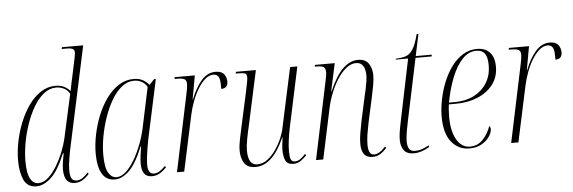

<svg xmlns="http://www.w3.org/2000/svg" viewBox="-49 -917 3236 1084"><g transform="rotate(-5 1568.5 -375.0)"><path d="M118 10Q67 10 47 -34Q27 -78 27 -145Q27 -195 38 -250Q49 -305 70 -357.5Q91 -410 121 -452.5Q151 -495 189.5 -520.5Q228 -546 274 -546Q302 -546 322 -536Q342 -526 357 -509Q361 -531 365.5 -554Q370 -577 374 -592L396 -697Q397 -705 398.5 -712Q400 -719 400 -724Q400 -737 390.5 -743.5Q381 -750 358 -750H327L330 -760H450L330 -201Q323 -170 316.5 -130Q310 -90 310 -65Q310 -31 319 -17Q328 -3 347 -3Q364 -3 380 -13.5Q396 -24 412 -42L418 -35Q401 -15 381 -2.5Q361 10 335 10Q275 10 275 -72Q275 -92 278.5 -114.5Q282 -137 287 -163H283Q243 -66 201 -28Q159 10 118 10ZM130 -7Q160 -7 187 -31.5Q214 -56 236.5 -94Q259 -132 275 -172.5Q291 -213 298 -244L353 -494Q342 -515 321 -525.5Q300 -536 277 -536Q239 -536 206.5 -510Q174 -484 148.5 -440.5Q123 -397 105 -344.5Q87 -292 77.5 -238Q68 -184 68 -138Q68 -67 85 -37Q102 -7 130 -7Z M563 10Q514 10 490.5 -30.5Q467 -71 467 -146Q467 -195 478 -250Q489 -305 510 -357.5Q531 -410 561.5 -452.5Q592 -495 631 -520.5Q670 -546 716 -546Q748 -546 769 -534Q790 -522 804 -505L832 -535H842L770 -200Q766 -180 761.5 -153.5Q757 -127 754 -101Q751 -75 751 -58Q751 -4 785 -4Q802 -4 817 -13.5Q832 -23 850 -41L856 -34Q839 -15 818.5 -2.5Q798 10 773 10Q742 10 728.5 -10.5Q715 -31 715 -65Q715 -86 718.5 -112.5Q722 -139 726 -163H723Q684 -67 643.5 -28.5Q603 10 563 10ZM573 -2Q600 -2 626.5 -26Q653 -50 676 -89.5Q699 -129 717.5 -177.5Q736 -226 746 -277L792 -494Q781 -515 761 -525.5Q741 -536 718 -536Q680 -536 647.5 -509.5Q615 -483 589.5 -439Q564 -395 546 -342Q528 -289 518.5 -235.5Q509 -182 509 -136Q509 -63 527 -32.5Q545 -2 573 -2Z M1008 -442Q1015 -474 1015 -492Q1015 -514 1001.5 -520Q988 -526 961 -526H947L949 -536H1063L1039 -402H1041Q1066 -467 1100.5 -506.5Q1135 -546 1181 -546Q1215 -546 1229 -527.5Q1243 -509 1243 -486Q1243 -447 1205 -447Q1205 -457 1205 -467Q1205 -504 1195.5 -517.5Q1186 -531 1168 -531Q1143 -531 1120.5 -511.5Q1098 -492 1079 -460.5Q1060 -429 1046 -391.5Q1032 -354 1024 -317L956 0H915Z M1574 10Q1541 10 1530 -13Q1519 -36 1519 -74Q1519 -85 1520.5 -101Q1522 -117 1526 -144H1524Q1457 9 1360 9Q1315 9 1296.5 -19.5Q1278 -48 1278 -91Q1278 -119 1286 -157.5Q1294 -196 1301 -228L1342 -415Q1347 -439 1352 -464Q1357 -489 1357 -500Q1357 -517 1347 -521.5Q1337 -526 1309 -526H1294L1296 -536H1409L1342 -226Q1334 -194 1326.5 -153.5Q1319 -113 1319 -88Q1319 -5 1371 -5Q1403 -5 1430 -26Q1457 -47 1478 -78Q1499 -109 1512.5 -141.5Q1526 -174 1530 -197L1603 -536H1644L1572 -198Q1565 -166 1560 -129Q1555 -92 1555 -63Q1555 -36 1560 -19.5Q1565 -3 1583 -3Q1601 -3 1615.5 -13.5Q1630 -24 1644 -40L1650 -32Q1636 -17 1617.5 -3.5Q1599 10 1574 10Z M2023 10Q1960 10 1960 -70Q1960 -97 1965.5 -130Q1971 -163 1979 -202L2009 -340Q2012 -351 2016.5 -371.5Q2021 -392 2024.5 -414.5Q2028 -437 2028 -455Q2028 -469 2024 -485.5Q2020 -502 2008.5 -514Q1997 -526 1975 -526Q1947 -526 1920 -504.5Q1893 -483 1870.5 -448.5Q1848 -414 1831 -371.5Q1814 -329 1805 -287L1744 0H1703L1796 -442Q1799 -457 1801 -468.5Q1803 -480 1803 -489Q1803 -510 1793 -518Q1783 -526 1754 -526H1742L1744 -536H1856L1822 -378H1824Q1862 -466 1902.5 -504.5Q1943 -543 1988 -543Q2031 -543 2049 -514.5Q2067 -486 2067 -449Q2067 -424 2061 -391.5Q2055 -359 2048 -327L2017 -185Q2010 -152 2005 -120.5Q2000 -89 2000 -62Q2000 -34 2007.5 -18.5Q2015 -3 2035 -3Q2047 -3 2062 -11.5Q2077 -20 2098 -42L2104 -34Q2082 -10 2063.5 0Q2045 10 2023 10Z M2258 10Q2217 10 2200.5 -13.5Q2184 -37 2184 -72Q2184 -92 2187.5 -116Q2191 -140 2202 -192L2271 -526H2200L2202 -531Q2233 -532 2256.5 -539Q2280 -546 2298 -573Q2316 -600 2331 -659H2341L2315 -536H2406L2404 -526H2313L2239 -175Q2228 -121 2225 -98.5Q2222 -76 2222 -63Q2222 -33 2231.5 -18Q2241 -3 2265 -3Q2286 -3 2304.5 -9.5Q2323 -16 2343 -27L2346 -18Q2299 10 2258 10Z M2572 10Q2510 10 2470.5 -38.5Q2431 -87 2431 -182Q2431 -227 2441 -277.5Q2451 -328 2470 -375.5Q2489 -423 2517 -461.5Q2545 -500 2581.5 -523Q2618 -546 2663 -546Q2710 -546 2735.5 -517.5Q2761 -489 2761 -438Q2761 -378 2728 -335.5Q2695 -293 2640 -270.5Q2585 -248 2518 -248H2478Q2476 -241 2474.5 -219Q2473 -197 2473 -177Q2473 -96 2501 -48Q2529 0 2576 0Q2620 0 2649.5 -31.5Q2679 -63 2694 -106Q2697 -104 2699 -100Q2701 -96 2701 -88Q2701 -68 2685 -45Q2669 -22 2640.5 -6Q2612 10 2572 10ZM2513 -258Q2573 -258 2620 -281.5Q2667 -305 2694 -348Q2721 -391 2721 -449Q2721 -495 2705.5 -515.5Q2690 -536 2658 -536Q2614 -536 2579 -499Q2544 -462 2519 -399.5Q2494 -337 2479 -258Z M2902 -442Q2909 -474 2909 -492Q2909 -514 2895.5 -520Q2882 -526 2855 -526H2841L2843 -536H2957L2933 -402H2935Q2960 -467 2994.5 -506.5Q3029 -546 3075 -546Q3109 -546 3123 -527.5Q3137 -509 3137 -486Q3137 -447 3099 -447Q3099 -457 3099 -467Q3099 -504 3089.5 -517.5Q3080 -531 3062 -531Q3037 -531 3014.5 -511.5Q2992 -492 2973 -460.5Q2954 -429 2940 -391.5Q2926 -354 2918 -317L2850 0H2809Z"/></g></svg>

Font: Noto Serif Display Condensed ExtraLight
Style: Italic
Weight: 200
Width: 3
Italic angle: -12°
Designer: Monotype Design Team
Foundry: Monotype Imaging Inc.
Version: Version 2.009